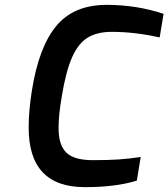

<svg xmlns="http://www.w3.org/2000/svg" viewBox="-20 -764 693 790"><path d="M98 -238Q98 -309 111 -390Q139 -569 211 -656.5Q283 -744 419 -744Q542 -744 653 -707L637 -610Q533 -633 440 -633Q381 -633 342 -610Q303 -587 277 -529Q251 -471 234 -366Q221 -291 221 -237Q221 -167 253 -136Q285 -105 362 -105Q426 -105 469 -108Q512 -111 559 -118L543 -21Q458 6 329 6Q98 6 98 -238Z"/></svg>

Font: Exo SemiBold
Style: Italic
Weight: 600
Italic angle: -9°
Designer: Natanael Gama
Foundry: Natanael Gama
Version: Version 1.500; ttfautohint (v1.6)